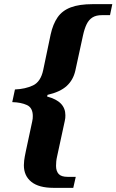

<svg xmlns="http://www.w3.org/2000/svg" viewBox="-20 -780 561 925"><path d="M238 125Q167 125 131 96Q95 67 95 16Q95 7 96.5 -7Q98 -21 105 -54L135 -194Q137 -202 137.5 -208.5Q138 -215 138 -221Q138 -261 109.5 -274Q81 -287 39 -288L52 -349Q102 -351 139 -368.5Q176 -386 188 -442L224 -614Q235 -664 257.5 -696.5Q280 -729 321 -744.5Q362 -760 426 -760H521L510 -707H471Q443 -707 425.5 -696Q408 -685 397.5 -663.5Q387 -642 380 -610L343 -440Q333 -395 301.5 -366Q270 -337 209 -323L207 -315Q252 -303 273.5 -280.5Q295 -258 295 -225Q295 -218 294.5 -211.5Q294 -205 292 -197L255 -26Q252 -13 251 -2Q250 9 250 19Q250 44 262.5 58Q275 72 306 72H345L333 125Z"/></svg>

Font: Noto Serif Tamil
Style: Italic
Weight: 400
Italic angle: -12°
Designer: Indian Type Foundry, Tom Grace, and the Monotype Design Team
Foundry: Monotype Imaging Inc.
Version: Version 2.003